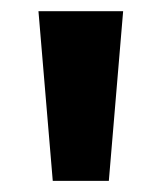

<svg xmlns="http://www.w3.org/2000/svg" viewBox="-20 -787 287 341"><path d="M173.3 -465.8 198.7 -767.1H48.3L73.7 -465.8Z"/></svg>

Font: Winston
Style: Bold
Weight: 700
Designer: Vernon Adams, Kim Jin-seong, David Berlow, Cristiano Sobral
Foundry: The Winston Project Authors
Version: Version 3.004